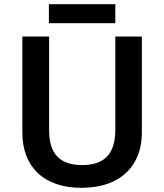

<svg xmlns="http://www.w3.org/2000/svg" viewBox="-20 -889 787 919"><path d="M532 -869H214V-778H532ZM659 -252V-714H532V-268C532 -158 485 -99 374 -99C268 -99 215 -150 215 -267V-714H87V-254C87 -95 185 10 370 10C565 10 659 -104 659 -252Z"/></svg>

Font: Noto Sans Bengali SemiBold
Style: Regular
Weight: 600
Designer: Jelle Bosma - Monotype Design Team
Foundry: Monotype Imaging Inc.
Version: Version 2.003